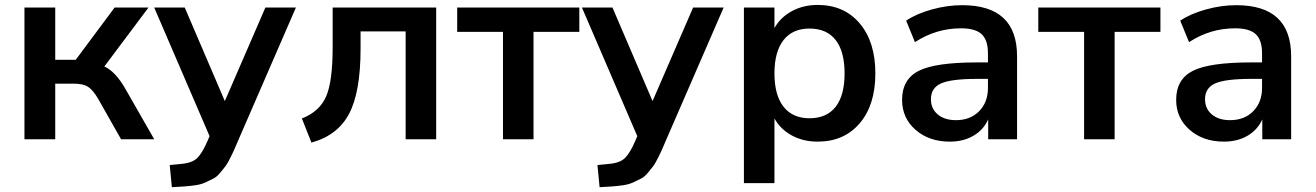

<svg xmlns="http://www.w3.org/2000/svg" viewBox="-20 -570 5387 786"><path d="M80.1 0V-539.1H206.1V-325.2H290L449.2 -539.1H587.9L407.2 -297.9Q454.1 -276.4 495.1 -203.1L611.3 0H475.6L380.9 -167Q359.4 -203.1 339.4 -215.3Q319.3 -227.5 282.2 -227.5H206.1V0Z M1066.4 -539.1H1191.4L961.9 -10.7Q947.3 22.5 941.9 35.6Q936.5 48.8 923.8 74.2Q911.1 99.6 903.8 109.4Q896.5 119.1 882.3 136.2Q868.2 153.3 855 160.2Q841.8 167 823.2 175.8Q804.7 184.6 782.2 188Q759.8 191.4 732.4 193.4L683.6 196.3L674.8 105.5L725.6 100.6Q767.6 96.7 788.1 76.2Q808.6 55.7 830.1 5.9L837.9 -12.7L611.3 -539.1H736.3L900.4 -156.2Z M1215.8 -85Q1288.1 -113.3 1314.9 -174.8Q1341.8 -236.3 1341.8 -376V-539.1H1765.6V0H1640.6V-441.4H1456.1V-371.1Q1456.1 -193.4 1409.2 -104.5Q1362.3 -15.6 1254.9 13.7Z M2039.1 0V-439.5H1851.6V-539.1H2351.6V-439.5H2164.1V0Z M2817.4 -539.1H2942.4L2712.9 -10.7Q2698.2 22.5 2692.9 35.6Q2687.5 48.8 2674.8 74.2Q2662.1 99.6 2654.8 109.4Q2647.5 119.1 2633.3 136.2Q2619.1 153.3 2606 160.2Q2592.8 167 2574.2 175.8Q2555.7 184.6 2533.2 188Q2510.7 191.4 2483.4 193.4L2434.6 196.3L2425.8 105.5L2476.6 100.6Q2518.6 96.7 2539.1 76.2Q2559.6 55.7 2581.1 5.9L2588.9 -12.7L2362.3 -539.1H2487.3L2651.4 -156.2Z M3327.1 -549.8Q3435.5 -549.8 3499.5 -474.1Q3563.5 -398.4 3563.5 -269.5Q3563.5 -140.6 3499.5 -65.4Q3435.5 9.8 3327.1 9.8Q3268.6 9.8 3222.2 -15.1Q3175.8 -40 3150.4 -85V179.7H3025.4V-539.1H3150.4V-455.1Q3174.8 -499 3221.7 -524.4Q3268.6 -549.8 3327.1 -549.8ZM3293.9 -85.9Q3364.3 -85.9 3400.9 -132.8Q3437.5 -179.7 3437.5 -269.5Q3437.5 -359.4 3400.9 -406.2Q3364.3 -453.1 3293.9 -453.1Q3224.6 -453.1 3187.5 -405.8Q3150.4 -358.4 3150.4 -269.5Q3150.4 -180.7 3187.5 -133.3Q3224.6 -85.9 3293.9 -85.9Z M3868.2 9.8Q3783.2 9.8 3728 -38.6Q3672.9 -86.9 3672.9 -161.1Q3672.9 -245.1 3740.7 -279.8Q3808.6 -314.5 3979.5 -314.5H4024.4V-351.6Q4024.4 -406.2 3998.5 -430.2Q3972.7 -454.1 3914.1 -454.1Q3812.5 -454.1 3725.6 -397.5L3689.5 -485.4Q3731.4 -513.7 3794.4 -531.2Q3857.4 -548.8 3918.9 -548.8Q4143.6 -548.8 4143.6 -339.8V0H4025.4V-81.1Q4005.9 -38.1 3964.8 -14.2Q3923.8 9.8 3868.2 9.8ZM3791 -164.1Q3791 -125 3818.8 -101.6Q3846.7 -78.1 3893.6 -78.1Q3952.1 -78.1 3988.3 -114.7Q4024.4 -151.4 4024.4 -210V-247.1H3980.5Q3874 -247.1 3832.5 -228.5Q3791 -210 3791 -164.1Z M4418 0V-439.5H4230.5V-539.1H4730.5V-439.5H4543V0Z M4990.2 9.8Q4905.3 9.8 4850.1 -38.6Q4794.9 -86.9 4794.9 -161.1Q4794.9 -245.1 4862.8 -279.8Q4930.7 -314.5 5101.6 -314.5H5146.5V-351.6Q5146.5 -406.2 5120.6 -430.2Q5094.7 -454.1 5036.1 -454.1Q4934.6 -454.1 4847.7 -397.5L4811.5 -485.4Q4853.5 -513.7 4916.5 -531.2Q4979.5 -548.8 5041 -548.8Q5265.6 -548.8 5265.6 -339.8V0H5147.5V-81.1Q5127.9 -38.1 5086.9 -14.2Q5045.9 9.8 4990.2 9.8ZM4913.1 -164.1Q4913.1 -125 4940.9 -101.6Q4968.8 -78.1 5015.6 -78.1Q5074.2 -78.1 5110.4 -114.7Q5146.5 -151.4 5146.5 -210V-247.1H5102.5Q4996.1 -247.1 4954.6 -228.5Q4913.1 -210 4913.1 -164.1Z"/></svg>

Font: Min Sans SemiBold
Style: Regular
Weight: 600
Designer: Jinseong-Kim, NotoSansCJK, Nunito
Foundry: Jinseong-Kim
Version: Version 1.400;Glyphs 3.1.2 (3151)